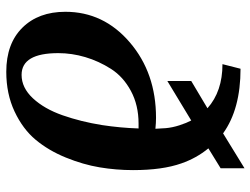

<svg xmlns="http://www.w3.org/2000/svg" viewBox="-116 -696 818 627"><g transform="rotate(90 293.5 -382.0)"><path d="M18 -186Q18 -311 118 -396.5Q218 -482 364 -482Q381 -482 400 -480Q399 -501 398 -514Q396 -536 388.5 -559Q381 -582 373 -597L244 -519V-597L333 -650Q278 -699 189 -699L204 -758Q336 -758 415 -701L529 -771V-693L464 -653Q496 -614 513 -565Q535 -503 535 -407Q535 -352 526 -298Q517 -244 494 -187.5Q471 -131 436 -89Q401 -47 343.5 -20Q286 7 214 7Q122 7 70 -45.5Q18 -98 18 -186ZM153 -163Q153 -43 224 -43Q266 -43 300.5 -80Q335 -117 356 -177Q377 -237 388 -306Q397 -365 399 -425H383Q323 -425 276.5 -400Q230 -375 204.5 -335Q179 -295 166 -251Q153 -207 153 -163Z"/></g></svg>

Font: Volkhov
Style: Bold Italic
Weight: 700
Designer: Cyreal (www.cyreal.org)
Foundry: Cyreal (www.cyreal.org)
Version: Version 1.001